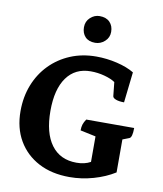

<svg xmlns="http://www.w3.org/2000/svg" viewBox="-95 -950 882 1038"><g transform="rotate(10 346.0 -430.5)"><path d="M357 12Q259 12 187 -26Q115 -64 75 -132.5Q35 -201 35 -294Q35 -372 61 -438Q87 -504 134.5 -552.5Q182 -601 246.5 -628Q311 -655 388 -655Q446 -655 502.5 -641.5Q559 -628 597 -605L578 -437Q550 -437 533 -443.5Q516 -450 515 -460L507 -536Q485 -551 448 -561Q411 -571 372 -571Q287 -571 240.5 -506.5Q194 -442 194 -323Q194 -202 242.5 -136.5Q291 -71 381 -71Q426 -71 458 -89V-229L373 -247Q373 -266 377.5 -280Q382 -294 393 -310H656Q656 -258 640 -252L604 -238V-57Q553 -25 488 -6.5Q423 12 357 12ZM367.7 -726.9Q331.8 -726.9 312.9 -747.2Q294 -767.5 294 -799.7Q294 -832 316.6 -852.7Q339.2 -873.5 367.7 -873.5Q403.7 -873.5 423.5 -853.2Q443.3 -832.9 443.3 -799.7Q443.3 -768.4 420.3 -747.7Q397.2 -726.9 367.7 -726.9Z"/></g></svg>

Font: Petrona ExtraBold
Style: Regular
Weight: 800
Designer: Ringo R. Seeber
Foundry: Ringo R. Seeber
Version: Version 2.001; ttfautohint (v1.8.3)